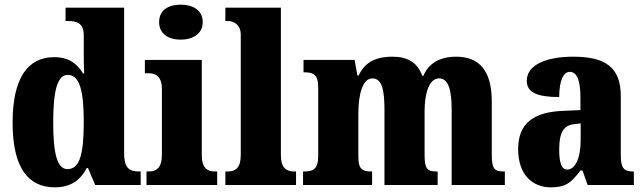

<svg xmlns="http://www.w3.org/2000/svg" viewBox="-20 -793 2759 823"><path d="M215 10C283 10 325 -21 352 -73H357L388 0H583V-58H575C532 -58 512 -75 512 -137V-760H261V-703H269C307 -703 339 -696 339 -642V-590C339 -551 339 -508 341 -478H336C312 -518 277 -548 212 -548C100 -548 34 -460 34 -267C34 -75 100 10 215 10ZM269 -68C225 -68 208 -135 208 -268C208 -400 225 -472 270 -472C323 -472 339 -400 339 -269C339 -136 323 -68 269 -68Z M755 -623C806 -623 849 -648 849 -698C849 -750 806 -773 755 -773C702 -773 662 -750 662 -698C662 -648 702 -623 755 -623ZM608 0H911V-58H901C868 -58 845 -73 845 -128V-536H601V-479H618C649 -479 674 -463 674 -412V-131C674 -74 651 -58 618 -58H608Z M946 0H1249V-58H1240C1208 -58 1184 -73 1184 -128V-760H946V-703H957C970 -703 1012 -696 1012 -644V-128C1012 -73 989 -58 957 -58H946Z M1279 0H1575V-58H1572C1533 -58 1516 -67 1516 -122V-305C1516 -385 1533 -457 1576 -457C1617 -457 1628 -408 1628 -323V0H1856V-58H1852C1813 -58 1800 -67 1800 -128V-316C1800 -392 1819 -457 1862 -457C1902 -457 1916 -408 1916 -323V0H2144V-58H2140C2101 -58 2088 -67 2088 -128V-358C2088 -493 2032 -550 1935 -550C1858 -550 1814 -515 1795 -468H1790C1770 -524 1729 -550 1662 -550C1576 -550 1539 -515 1517 -469H1512L1500 -536H1281V-483H1284C1323 -483 1344 -474 1344 -418V-125C1344 -67 1322 -58 1283 -58H1279Z M2341 10C2404 10 2428 -9 2468 -62H2477L2499 0H2697V-58H2693C2653 -58 2641 -74 2641 -128V-381C2641 -506 2573 -550 2437 -550C2329 -550 2238 -519 2238 -446C2238 -397 2283 -377 2377 -377C2377 -447 2395 -485 2422 -485C2453 -485 2468 -449 2468 -374V-321L2396 -318C2266 -313 2201 -264 2201 -154C2201 -42 2264 10 2341 10ZM2411 -66C2387 -66 2377 -96 2377 -151C2377 -221 2393 -256 2442 -261L2469 -264V-191C2469 -116 2446 -66 2411 -66Z"/></svg>

Font: Noto Serif Tamil Condensed Black
Style: Regular
Weight: 900
Width: 3
Designer: Indian Type Foundry, Tom Grace, and the Monotype Design Team
Foundry: Monotype Imaging Inc.
Version: Version 2.004